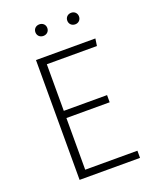

<svg xmlns="http://www.w3.org/2000/svg" viewBox="-157 -944 818 1030"><g transform="rotate(-20 252.0 -429.0)"><path d="M197 -858C177 -858 163 -844 163 -825C163 -806 177 -792 197 -792C217 -792 231 -806 231 -825C231 -844 217 -858 197 -858ZM379 -858C359 -858 345 -844 345 -825C345 -806 359 -792 379 -792C398 -792 412 -806 412 -825C412 -844 398 -858 379 -858ZM454 -684H115V0H460V-41H162V-336H409V-377H162V-643H448Z"/></g></svg>

Font: Fira Sans ExtraLight
Style: Regular
Weight: 200
Designer: bBox Type GmbH & Carrois Corporate GbR & Edenspiekermann AG
Foundry: bBox Type GmbH & Carrois Corporate GbR & Edenspiekermann AG
Version: Version 4.300;PS 004.300;hotconv 1.0.88;makeotf.lib2.5.64775